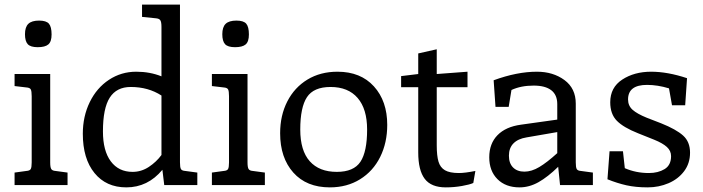

<svg xmlns="http://www.w3.org/2000/svg" viewBox="-20 -800 3038 830"><path d="M88 -652Q88 -683 102.5 -697Q117 -711 149 -711Q180 -711 191.5 -697.5Q203 -684 203 -651Q203 -620 189 -608Q175 -596 143 -596Q112 -596 100 -609Q88 -622 88 -652ZM43 -54 94 -61Q109 -62 113 -69.5Q117 -77 117 -98V-384Q117 -406 113 -413.5Q109 -421 94 -422L43 -428V-480H197V-98Q197 -77 201.5 -69.5Q206 -62 220 -61L272 -54V0H43Z M833 -54V0H690L682 -66Q619 10 526 10Q439 10 388.5 -52Q338 -114 338 -222Q338 -297 368 -358.5Q398 -420 451 -455Q504 -490 569 -490Q628 -490 678 -470V-684Q678 -705 673 -712.5Q668 -720 653 -721L594 -727V-780H758V-98Q758 -77 762 -69.5Q766 -62 781 -61ZM678 -130V-387Q621 -424 545 -424Q484 -424 454.5 -378Q425 -332 425 -232Q425 -148 459 -102.5Q493 -57 553 -57Q591 -57 623.5 -78.5Q656 -100 678 -130Z M941 -652Q941 -683 955.5 -697Q970 -711 1002 -711Q1033 -711 1044.5 -697.5Q1056 -684 1056 -651Q1056 -620 1042 -608Q1028 -596 996 -596Q965 -596 953 -609Q941 -622 941 -652ZM896 -54 947 -61Q962 -62 966 -69.5Q970 -77 970 -98V-384Q970 -406 966 -413.5Q962 -421 947 -422L896 -428V-480H1050V-98Q1050 -77 1054.5 -69.5Q1059 -62 1073 -61L1125 -54V0H896Z M1191 -224Q1191 -301 1222 -361.5Q1253 -422 1309 -456Q1365 -490 1439 -490Q1539 -490 1596.5 -426.5Q1654 -363 1654 -260Q1654 -183 1623.5 -121.5Q1593 -60 1536.5 -25Q1480 10 1406 10Q1305 10 1248 -54Q1191 -118 1191 -224ZM1567 -240Q1567 -329 1526 -376.5Q1485 -424 1409 -424Q1336 -424 1307 -380Q1278 -336 1278 -240Q1278 -149 1319 -103Q1360 -57 1436 -57Q1509 -57 1538 -100.5Q1567 -144 1567 -240Z M2035 -61 2026 -9Q2011 -2 1977 4Q1943 10 1907 10Q1844 10 1816 -27Q1788 -64 1788 -141V-423H1714V-471L1788 -480V-569L1868 -587V-480L2001 -490V-423H1868V-172Q1868 -127 1875.5 -101.5Q1883 -76 1903.5 -64Q1924 -52 1964 -52Q1990 -52 2035 -61Z M2543 -54V0H2401L2393 -79Q2348 -35 2308 -12.5Q2268 10 2226 10Q2166 10 2130.5 -25.5Q2095 -61 2095 -120Q2095 -179 2130.5 -215.5Q2166 -252 2232 -261L2389 -283V-350Q2389 -390 2363 -410Q2337 -430 2287 -430Q2232 -430 2191 -411L2179 -338H2122L2114 -453Q2215 -490 2301 -490Q2371 -490 2420 -454Q2469 -418 2469 -352V-98Q2469 -77 2473 -69.5Q2477 -62 2491 -61ZM2247 -58Q2278 -58 2311.5 -78Q2345 -98 2389 -138V-229L2256 -206Q2219 -200 2199.5 -180Q2180 -160 2180 -127Q2180 -94 2198 -76Q2216 -58 2247 -58Z M2615 -146H2673L2681 -73Q2729 -52 2785 -52Q2825 -52 2853 -69Q2881 -86 2881 -125Q2881 -148 2863 -164.5Q2845 -181 2808 -196L2738 -224Q2675 -249 2646.5 -278Q2618 -307 2618 -358Q2618 -422 2670 -456Q2722 -490 2795 -490Q2866 -490 2950 -462L2942 -345H2885L2872 -418Q2823 -433 2777 -433Q2695 -433 2695 -370Q2695 -343 2714.5 -325.5Q2734 -308 2776 -291L2838 -267Q2903 -241 2933 -214Q2963 -187 2963 -140Q2963 -94 2937.5 -60Q2912 -26 2870 -8Q2828 10 2780 10Q2728 10 2688 1Q2648 -8 2606 -25Z"/></svg>

Font: Enriqueta
Style: Regular
Weight: 400
Designer: Viviana Monsalve, Gustavo Ibarra
Foundry: 72Puntos
Version: Version 2.000